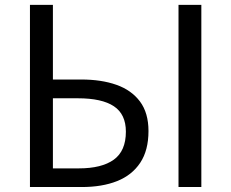

<svg xmlns="http://www.w3.org/2000/svg" viewBox="-20 -753 931 773"><path d="M100.6 0V-733.4H193V-432.9H307Q388.3 -432.9 448.8 -411.5Q509.4 -390.1 543.6 -344.3Q577.8 -298.5 577.8 -225.3Q577.8 -147.7 544.5 -97.6Q511.2 -47.6 451.2 -23.8Q391.3 0 308.9 0ZM193 -75.1H297Q389.5 -75.1 438.2 -110.2Q486.8 -145.3 486.8 -222.9Q486.8 -293 438.5 -325.2Q390.3 -357.3 293.6 -357.3H193ZM698.7 0V-733.4H790.6V0Z"/></svg>

Font: Noto Sans JP
Style: Regular
Weight: 100
Designer: Ryoko NISHIZUKA 西塚涼子 (kana, bopomofo & ideographs); Paul D. Hunt (Latin, Greek & Cyrillic); Sandoll Communications 산돌커뮤니
Foundry: Adobe
Version: Version 2.004;hotconv 1.0.118;makeotfexe 2.5.65603